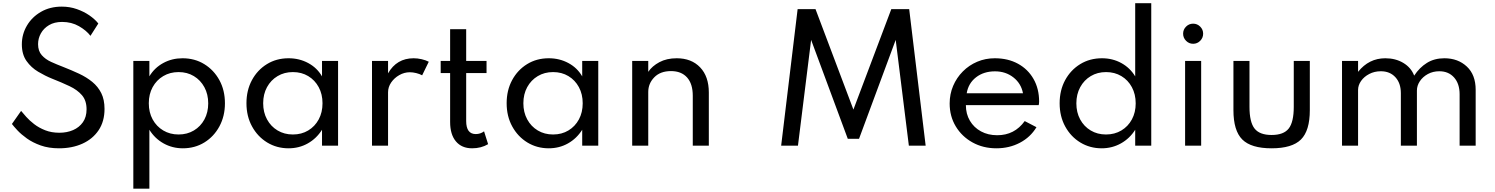

<svg xmlns="http://www.w3.org/2000/svg" viewBox="-20 -880 9030 1160"><path d="M336.5 16Q416 16 478 -12Q540 -40 575.8 -93.2Q611.5 -146.5 611.5 -222Q611.5 -278 591.8 -317.5Q572 -357 537.5 -385.2Q503 -413.5 457.5 -434.8Q412 -456 361 -476Q323 -490.5 288.5 -506.2Q254 -522 232 -547Q210 -572 210 -613.5Q210 -648 227 -678.5Q244 -709 276.2 -728.2Q308.5 -747.5 355 -747.5Q412 -747.5 457 -721.8Q502 -696 526.5 -663.5L574 -738Q554 -763.5 520.5 -786.8Q487 -810 444.2 -825Q401.5 -840 353.5 -840Q282 -840 227.5 -808.5Q173 -777 142.5 -725Q112 -673 112 -612Q112 -551.5 140.2 -511.5Q168.5 -471.5 210.8 -446.5Q253 -421.5 294 -405Q352.5 -382 400 -359.5Q447.5 -337 475.2 -304.8Q503 -272.5 503 -219.5Q503 -173 480.8 -141.5Q458.5 -110 421.5 -94Q384.5 -78 339 -78Q291 -78 253 -93Q215 -108 186.5 -130Q158 -152 138.5 -174Q119 -196 107.5 -210L52 -131Q62.5 -117 85 -92.8Q107.5 -68.5 142.5 -43.5Q177.5 -18.5 226 -1.2Q274.5 16 336.5 16Z M785.5 260H882.5V-96Q915.5 -43 968.5 -13.5Q1021.5 16 1084.5 16Q1157.5 16 1215 -19.5Q1272.5 -55 1305.8 -116.8Q1339 -178.5 1339 -256Q1339 -334.5 1305.5 -395.8Q1272 -457 1214.2 -492.5Q1156.5 -528 1082.5 -528Q1019 -528 966.2 -499.2Q913.5 -470.5 882.5 -419V-512H785.5ZM1059 -67.5Q1007 -67.5 966.2 -91.8Q925.5 -116 902.2 -158.5Q879 -201 879 -256Q879 -311 902.2 -353.5Q925.5 -396 966.2 -420.2Q1007 -444.5 1059 -444.5Q1111 -444.5 1151.2 -420.2Q1191.5 -396 1214.8 -353.2Q1238 -310.5 1238 -255.5Q1238 -201 1215 -158.5Q1192 -116 1151.5 -91.8Q1111 -67.5 1059 -67.5Z M1723.5 16Q1787 16 1839.5 -13.5Q1892 -43 1925.5 -96V0H2022.5V-512H1925.5V-418.5Q1896 -470 1842.2 -499Q1788.5 -528 1723.5 -528Q1650 -528 1592.5 -492.5Q1535 -457 1502 -395.8Q1469 -334.5 1469 -256.5Q1469 -177.5 1502.8 -116Q1536.5 -54.5 1594.2 -19.2Q1652 16 1723.5 16ZM1749.5 -67.5Q1697.5 -67.5 1657 -91.8Q1616.5 -116 1593.2 -158.8Q1570 -201.5 1570 -256Q1570 -311 1593.2 -353.5Q1616.5 -396 1657 -420.2Q1697.5 -444.5 1749.5 -444.5Q1802 -444.5 1842.2 -420.2Q1882.5 -396 1905.5 -353.5Q1928.5 -311 1928.5 -256Q1928.5 -201 1905.5 -158.5Q1882.5 -116 1842.2 -91.8Q1802 -67.5 1749.5 -67.5Z M2227.5 0H2324.5V-322.5Q2324.5 -354 2343.2 -381.5Q2362 -409 2392.2 -426.2Q2422.5 -443.5 2456 -443.5Q2474 -443.5 2494.5 -438.5Q2515 -433.5 2530.5 -425L2570.5 -507Q2552.5 -516.5 2527.8 -522.2Q2503 -528 2479 -528Q2376.5 -528 2324.5 -437V-512H2227.5Z M2832.5 16Q2887 16 2929 -9L2904.5 -86.5Q2882.5 -70 2854.5 -70Q2796.5 -70 2796.5 -149V-438.5H2919.5V-512H2796.5V-703.5H2699.5V-512H2642.5V-438.5H2699.5V-143Q2699.5 -67.5 2734.5 -25.8Q2769.5 16 2832.5 16Z M3295.5 16Q3359 16 3411.5 -13.5Q3464 -43 3497.5 -96V0H3594.5V-512H3497.5V-418.5Q3468 -470 3414.2 -499Q3360.5 -528 3295.5 -528Q3222 -528 3164.5 -492.5Q3107 -457 3074 -395.8Q3041 -334.5 3041 -256.5Q3041 -177.5 3074.8 -116Q3108.5 -54.5 3166.2 -19.2Q3224 16 3295.5 16ZM3321.5 -67.5Q3269.5 -67.5 3229 -91.8Q3188.5 -116 3165.2 -158.8Q3142 -201.5 3142 -256Q3142 -311 3165.2 -353.5Q3188.5 -396 3229 -420.2Q3269.5 -444.5 3321.5 -444.5Q3374 -444.5 3414.2 -420.2Q3454.5 -396 3477.5 -353.5Q3500.5 -311 3500.5 -256Q3500.5 -201 3477.5 -158.5Q3454.5 -116 3414.2 -91.8Q3374 -67.5 3321.5 -67.5Z M3799.5 0H3896.5V-324.5Q3896.5 -375.5 3933 -413Q3969.5 -450.5 4034 -450.5Q4096.5 -450.5 4131 -412Q4165.5 -373.5 4165.5 -301.5V0H4262.5V-321Q4262.5 -418 4210 -473Q4157.5 -528 4068.5 -528Q4008 -528 3964 -504.5Q3920 -481 3896.5 -446V-512H3799.5Z M4699.5 0H4801L4880.5 -639L5102 -41.5H5170L5391.5 -639L5471 0H5572.5L5473 -825H5365L5136 -218L4907 -825H4799Z M6000 16Q6078 16 6141.8 -17.5Q6205.5 -51 6242 -111.5L6171 -148.5Q6109.5 -63 6005 -63Q5949.5 -63 5906.8 -86.2Q5864 -109.5 5839.8 -150.5Q5815.5 -191.5 5815.5 -245H6255.5Q6258 -255.5 6258 -266Q6258 -344 6224.2 -403Q6190.5 -462 6130.2 -495Q6070 -528 5990 -528Q5933.5 -528 5884 -507Q5834.5 -486 5797 -448.2Q5759.5 -410.5 5738.5 -361Q5717.5 -311.5 5717.5 -254.5Q5717.5 -177.5 5754.5 -116.2Q5791.5 -55 5855.5 -19.5Q5919.5 16 6000 16ZM5820.5 -316.5Q5830.5 -377 5877 -413Q5923.5 -449 5991.5 -449Q6056 -449 6102.8 -412.2Q6149.5 -375.5 6160.5 -316.5Z M6636 16Q6699.5 16 6752.5 -13.8Q6805.5 -43.5 6838.5 -96V0H6935.5V-860.5H6838.5V-418.5Q6807.5 -470 6754.8 -499Q6702 -528 6638 -528Q6564 -528 6506.2 -492.5Q6448.5 -457 6415.2 -395.8Q6382 -334.5 6382 -256Q6382 -177 6415.8 -115.5Q6449.5 -54 6507.2 -19Q6565 16 6636 16ZM6662 -67.5Q6610 -67.5 6569.5 -91.8Q6529 -116 6506 -158.5Q6483 -201 6483 -255.5Q6483 -310.5 6506.2 -353.2Q6529.5 -396 6570 -420.2Q6610.5 -444.5 6662.5 -444.5Q6714.5 -444.5 6755 -420.2Q6795.5 -396 6818.5 -353.2Q6841.5 -310.5 6841.5 -255.5Q6841.5 -201 6818.5 -158.5Q6795.5 -116 6755 -91.8Q6714.5 -67.5 6662 -67.5Z M7188.5 -615.5Q7213.5 -615.5 7231.2 -633.5Q7249 -651.5 7249 -676.5Q7249 -701.5 7231.2 -719.2Q7213.5 -737 7188.5 -737Q7163.5 -737 7145.8 -719.2Q7128 -701.5 7128 -676.5Q7128 -651.5 7145.8 -633.5Q7163.5 -615.5 7188.5 -615.5ZM7140 0H7237V-512H7140Z M7662.5 16Q7786.5 16 7840 -37.2Q7893.5 -90.5 7893.5 -214.5V-512H7796.5V-234.5Q7796.5 -142.5 7766 -103.5Q7735.5 -64.5 7662.5 -64.5Q7590 -64.5 7559.5 -103.5Q7529 -142.5 7529 -234.5V-512H7432V-214.5Q7432 -90.5 7485.5 -37.2Q7539 16 7662.5 16Z M8088 0H8185V-336.5Q8185 -365 8203.2 -391Q8221.5 -417 8252.8 -433.2Q8284 -449.5 8322.5 -449.5Q8377.5 -449.5 8410.5 -413.5Q8443.5 -377.5 8443.5 -317V0H8540.5V-333Q8540.5 -362.5 8558.2 -389.2Q8576 -416 8606.8 -432.8Q8637.5 -449.5 8676 -449.5Q8731.5 -449.5 8765 -412Q8798.5 -374.5 8798.5 -310.5V0H8895.5V-337.5Q8895.5 -428 8842 -478Q8788.5 -528 8706.5 -528Q8646 -528 8601 -500Q8556 -472 8524 -423Q8505.5 -471.5 8458.5 -499.8Q8411.5 -528 8349.5 -528Q8250.5 -528 8185 -446V-512H8088Z"/></svg>

Font: Spartan Medium
Style: Regular
Weight: 500
Designer: Matt Bailey, Mirko Velimirovic
Foundry: Matt Bailey
Version: Version 1.003; ttfautohint (v1.8.3)